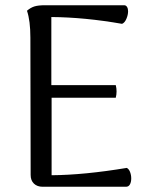

<svg xmlns="http://www.w3.org/2000/svg" viewBox="-20 -713 577 733"><path d="M481 -32Q481 -18 476 -9Q471 0 461 0H143Q122 0 109.5 -12Q97 -24 97 -45L96 -569Q96 -634 83 -672Q97 -684 111.5 -688.5Q126 -693 152 -693H454Q461 -693 465 -686.5Q469 -680 469 -670Q469 -656 462.5 -641Q456 -626 446 -622Q303 -647 176 -648V-388H422Q425 -376 425 -364Q425 -352 422 -340H177V-44Q302 -45 464 -72Q472 -68 476.5 -56.5Q481 -45 481 -32Z"/></svg>

Font: Arima Madurai
Style: Regular
Weight: 400
Designer: Joana Correia and Natanael Gama
Foundry: NDISCOVER
Version: Version 1.020